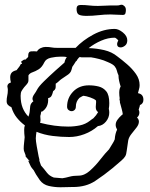

<svg xmlns="http://www.w3.org/2000/svg" viewBox="-20 -773 632 810"><path d="M281 16Q271 16 259.5 16.5Q248 17 235 17Q210 17 186 11.5Q162 6 148 -13Q129 -40 122 -55L117 -61Q110 -69 107 -77Q104 -85 99 -95Q101 -95 104.5 -93Q108 -91 106 -92L88 -113Q89 -118 84.5 -127.5Q80 -137 80 -145Q80 -157 81.5 -169Q83 -181 84 -194Q83 -202 82.5 -209.5Q82 -217 82 -225Q82 -237 85 -244Q66 -258 51 -276.5Q36 -295 28 -321Q20 -324 14 -330Q8 -336 8 -346Q8 -358 10.5 -369Q13 -380 13 -391Q13 -394 13 -397Q13 -400 12 -403Q12 -405 11.5 -406Q11 -407 11 -408Q11 -421 26 -425Q23 -437 23 -447Q23 -458 28.5 -465.5Q34 -473 50 -477L63 -494Q64 -497 68 -503H73L69 -513Q74 -516 77.5 -519Q81 -522 86 -522H89Q91 -526 94.5 -528.5Q98 -531 99 -534V-539Q99 -556 112.5 -556.5Q126 -557 136 -556Q141 -565 151.5 -570Q162 -575 172 -575Q188 -575 197 -573Q206 -571 225 -571H299Q329 -603 373.5 -627Q418 -651 464 -651Q480 -651 498.5 -636Q517 -621 517 -603Q517 -588 507.5 -580.5Q498 -573 489 -573Q474 -573 474 -587Q474 -592 477 -598L479 -603Q477 -605 472 -609.5Q467 -614 464 -614Q436 -614 407 -601.5Q378 -589 354 -570Q388 -569 420 -561.5Q452 -554 475 -535Q494 -521 516 -502Q538 -483 553.5 -461Q569 -439 569 -414Q569 -405 566.5 -397Q564 -389 562 -380L566 -379Q585 -374 585 -352Q585 -336 571 -330L570 -329V-328Q570 -326 569 -323Q568 -320 567 -317L565 -310Q568 -306 568 -298Q568 -294 566.5 -289Q565 -284 560 -279L558 -277L559 -276Q566 -269 566 -260Q566 -248 556 -235Q546 -222 535 -208.5Q524 -195 521 -181Q516 -151 514.5 -136.5Q513 -122 508.5 -114Q504 -106 492 -95.5Q480 -85 454 -63Q420 -35 381.5 -9.5Q343 16 288 16ZM100 -281Q102 -286 103 -290.5Q104 -295 105 -300Q106 -313 107.5 -325Q109 -337 121 -346Q117 -350 117 -356Q117 -365 124.5 -375.5Q132 -386 136 -394Q143 -408 165.5 -430Q188 -452 213 -474.5Q238 -497 252 -509Q255 -524 262 -532Q258 -533 254 -533.5Q250 -534 245 -534H235Q216 -534 195 -529.5Q174 -525 167 -510Q157 -489 143 -480.5Q129 -472 117 -468Q105 -464 100 -455Q100 -440 100 -434Q100 -428 97 -423Q94 -418 82 -405Q75 -396 71 -389Q67 -382 67 -369Q67 -340 75.5 -318.5Q84 -297 100 -281ZM243 -21Q257 -23 273 -27.5Q289 -32 312 -32Q336 -32 359.5 -53Q383 -74 403.5 -100.5Q424 -127 440 -143L443 -148Q448 -157 454 -166Q460 -175 464 -185Q465 -198 467.5 -208Q470 -218 474 -226Q468 -237 468 -246Q468 -257 475 -267Q482 -277 492 -286L498 -291Q497 -300 493.5 -313Q490 -326 487 -337Q486 -338 486 -340V-344Q486 -347 485 -350Q484 -353 484 -354Q484 -356 484.5 -356.5Q485 -357 485 -358Q484 -364 483.5 -370Q483 -376 483 -382Q483 -398 489 -408Q485 -420 482.5 -432Q480 -444 480 -452V-455Q475 -466 473 -475Q471 -484 464 -493Q457 -502 435 -511Q418 -519 398.5 -524Q379 -529 365 -531H326Q319 -531 317 -533Q315 -532 312 -529Q305 -521 303 -516L300 -514Q296 -508 292.5 -502Q289 -496 285 -491Q282 -478 279 -471.5Q276 -465 268 -459Q260 -453 240 -440Q234 -436 229 -431Q224 -426 218 -422L215 -420V-408Q215 -403 213.5 -398.5Q212 -394 204 -388L203 -384Q201 -375 197 -368Q193 -361 183 -359Q186 -320 156 -301Q154 -303 154 -304L152 -291Q150 -287 150 -281Q150 -278 150.5 -274.5Q151 -271 151 -267Q151 -264 150.5 -261Q150 -258 149 -255Q210 -239 267 -239H268Q293 -239 317 -244Q341 -249 360 -264Q363 -266 366.5 -269Q370 -272 374 -274Q380 -280 385 -286.5Q390 -293 394 -300Q388 -304 386 -309.5Q384 -315 384 -322Q384 -329 385 -336Q386 -343 385 -349Q378 -356 360.5 -362Q343 -368 332 -369Q331 -369 327 -367L320 -363Q319 -362 315 -360Q300 -345 300 -323Q300 -314 294.5 -309Q289 -304 282 -304Q275 -304 269 -309Q263 -314 263 -323Q263 -360 288.5 -386.5Q314 -413 355 -413Q377 -413 396.5 -408Q416 -403 428.5 -387.5Q441 -372 441 -338Q441 -332 440.5 -325.5Q440 -319 439 -314Q440 -310 440.5 -306Q441 -302 441 -298Q441 -277 427 -260Q413 -243 393 -241Q368 -219 336 -207Q304 -195 272 -195Q238 -195 202 -199.5Q166 -204 134 -217Q133 -210 132 -203Q131 -196 131 -189Q131 -179 135 -156Q139 -133 143 -113L145 -105Q147 -98 146 -95L147 -92Q149 -85 153 -75Q167 -59 177.5 -45Q188 -31 207 -24ZM345 -706Q323 -706 313 -711Q303 -716 303 -736Q303 -752 320 -752Q340 -752 356 -750Q372 -748 393 -748Q409 -748 421.5 -749Q434 -750 447 -750H474Q481 -750 485 -751.5Q489 -753 493 -753Q499 -753 505 -747Q511 -741 511 -732V-729Q511 -723 509 -716.5Q507 -710 498 -710Q484 -710 471 -711Q458 -712 446 -712Q421 -712 395.5 -709Q370 -706 345 -706Z"/></svg>

Font: RU Serius
Style: Regular
Weight: 400
Designer: Robert E. Leuschke
Foundry: Robert E. Leuschke
Version: Version 1.011; ttfautohint (v1.8.3)